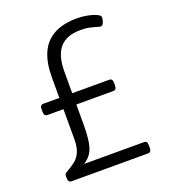

<svg xmlns="http://www.w3.org/2000/svg" viewBox="-130 -801 791 896"><g transform="rotate(-20 265.0 -353.0)"><path d="M72 0Q63 0 59 -5.5Q55 -11 55 -23V-32Q55 -41 61 -45.5Q67 -50 76 -55Q98 -67 114.5 -81Q131 -95 141 -118.5Q151 -142 151 -179V-489Q151 -559 172.5 -607.5Q194 -656 239.5 -681Q285 -706 356 -706Q372 -706 391 -703.5Q410 -701 427.5 -696Q445 -691 456 -684.5Q467 -678 467 -671Q467 -665 465 -656Q463 -647 458.5 -639.5Q454 -632 447 -632Q443 -632 430.5 -636Q418 -640 398.5 -644.5Q379 -649 352 -649Q282 -649 248.5 -610.5Q215 -572 215 -492V-232Q215 -179 209.5 -145Q204 -111 190.5 -90.5Q177 -70 154 -56H451Q460 -56 464 -51Q468 -46 468 -33V-23Q468 -11 464 -5.5Q460 0 451 0ZM72 -329Q63 -329 59 -334.5Q55 -340 55 -352V-362Q55 -375 59 -380Q63 -385 72 -385H398Q407 -385 411 -380Q415 -375 415 -362V-352Q415 -340 411 -334.5Q407 -329 398 -329Z"/></g></svg>

Font: Asap Light
Style: Regular
Weight: 300
Designer: Pablo Cosgaya
Foundry: Omnibus-Type
Version: Version 3.001